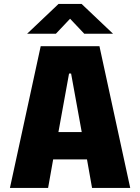

<svg xmlns="http://www.w3.org/2000/svg" viewBox="-20 -928 690 948"><path d="M623 0H434.5L409.5 -141H242.5L217.5 0H29L181 -700H471ZM321 -565 268.5 -276H383.5L331 -565ZM114 -761.5 269 -908.5H383L538 -761.5H396L326 -835.5L256 -761.5Z"/></svg>

Font: Trispace ExtraBold
Style: Regular
Weight: 800
Designer: Tyler Finck
Foundry: Etcetera Type Company
Version: Version 1.210; ttfautohint (v1.8.3)